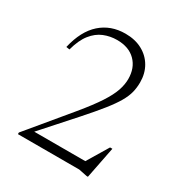

<svg xmlns="http://www.w3.org/2000/svg" viewBox="-164 -805 883 934"><g transform="rotate(30 278.0 -338.0)"><path d="M405.5 -37.5 484 -168H497L462 9.5H454.5L408 0H63.5V-9L256 -241Q310.5 -307 340.8 -353.5Q371 -400 382.8 -434.8Q394.5 -469.5 394.5 -500Q394.5 -562.5 357 -600.2Q319.5 -638 253 -638Q214.5 -638 179.5 -623.8Q144.5 -609.5 117.5 -575.5Q90.5 -541.5 74.5 -482L55.5 -485Q78.5 -585 134.8 -635Q191 -685 273 -685Q327.5 -685 367.8 -663.2Q408 -641.5 430.2 -603.2Q452.5 -565 452.5 -515Q452.5 -485.5 445.8 -458.5Q439 -431.5 421 -400.2Q403 -369 370 -327.5Q337 -286 284.5 -227L108 -29.5L109.5 -50H427Z"/></g></svg>

Font: Newsreader 24pt Light
Style: Regular
Weight: 300
Designer: Hugues Gentile
Foundry: Production Type
Version: Version 1.003